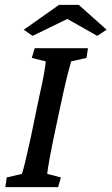

<svg xmlns="http://www.w3.org/2000/svg" viewBox="-20 -772 460 792"><path d="M2 0 7.8 -40 70.3 -54.7Q75.2 -68.4 83.5 -102.1Q91.8 -135.7 105.5 -198.2L141.6 -372.1Q156.2 -436.5 162.1 -471.2Q168 -505.9 168.9 -518.6L111.3 -533.2L123 -573.2H342.8L336.9 -533.2L273.4 -518.6Q269.5 -505.9 260.3 -470.2Q251 -434.6 237.3 -372.1L200.2 -198.2Q191.4 -154.3 186 -125.5Q180.7 -96.7 178.2 -80.6Q175.8 -64.5 174.8 -54.7L231.4 -40L219.7 0ZM419.9 -649.4 380.9 -624 229.5 -710H291L114.3 -624L78.1 -649.4L223.6 -752H304.7Z"/></svg>

Font: Crimson Pro ExtraLight Medium
Style: Italic
Weight: 500
Italic angle: -12°
Version: Version 1.002